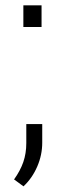

<svg xmlns="http://www.w3.org/2000/svg" viewBox="-20 -548 231 706"><path d="M132.8 -528.3V-448.7H65.9V-528.3ZM66.4 137.2 31.7 111.8Q54.7 79.6 65.7 47.9Q76.7 16.1 76.7 -22V-91.8H135.3V-23.4Q135.3 22 116.9 64.5Q98.6 106.9 66.4 137.2Z"/></svg>

Font: Hanuman Light
Style: Regular
Weight: 300
Designer: Danh Hong
Version: Version 8.002; ttfautohint (v1.8.3)